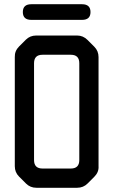

<svg xmlns="http://www.w3.org/2000/svg" viewBox="-20 -879 536 908"><path d="M70 -44 103 -11Q123 9 152 9H345Q374 9 394 -11L426 -43Q448 -65 446 -93V-609Q446 -638 426 -658L394 -690Q373 -711 345 -711H151Q122 -711 102 -691L70 -659Q49 -638 50 -609V-93Q50 -64 70 -44ZM141 -122V-580Q141 -620 181 -620H315Q355 -620 355 -580V-122Q355 -82 315 -82H181Q141 -82 141 -122ZM88 -822Q88 -785 128 -785H368Q408 -785 408 -822Q408 -859 368 -859H128Q88 -859 88 -822Z"/></svg>

Font: WDXL Lubrifont TC
Style: Regular
Weight: 400
Designer: [WDXL Lubrifont] Copyright 2020-2022 (c) NightFurySL2001, Skr-ZERO; [ZCOOL QingKe HuangYou] Copyright 2018-2022 (c) The 
Version: Version 2.001;hotconv 1.1.1;makeotfexe 2.6.0